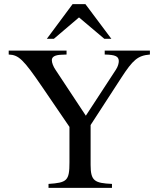

<svg xmlns="http://www.w3.org/2000/svg" viewBox="-20 -906 762 926"><path d="M517 -719 392 -886H330L206 -719H240L361 -822L483 -719ZM703 -662H485V-643C537 -642 552 -634 553 -612C553 -601 549 -585 539 -570L394 -348L248 -569C237 -585 230 -603 230 -616C230 -632 245 -641 277 -642L301 -643V-662H22V-643C70 -641 92 -621 184 -486L315 -294V-123C315 -34 303 -25 214 -19V0H520V-19C436 -23 417 -33 417 -111V-303L565 -531C621 -617 644 -638 703 -643Z"/></svg>

Font: STIX Math
Style: Regular
Weight: 400
Designer: MicroPress Inc., with final additions and corrections provided by Coen Hoffman, Elsevier (retired)
Version: Version 1.1.0